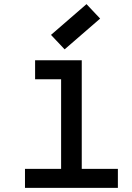

<svg xmlns="http://www.w3.org/2000/svg" viewBox="-20 -910 640 930"><path d="M276 0V-589L339 -526H150V-618H376V0ZM101 0V-92H551V0ZM293 -671 227 -741 399 -890 465 -820Z"/></svg>

Font: Victor Mono
Style: Bold
Weight: 700
Monospace: yes
Designer: Rune Bjørnerås
Version: Version 1.561;gftools[0.9.30]